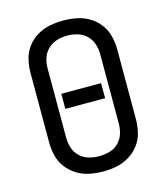

<svg xmlns="http://www.w3.org/2000/svg" viewBox="-112 -829 800 923"><g transform="rotate(-15 288.0 -367.5)"><path d="M288 8Q322 8 355 1.5Q388 -5 417.5 -23Q447 -41 467.5 -68Q488 -95 496 -128Q504 -161 504 -195V-540Q504 -574 496 -607Q488 -640 467.5 -667.5Q447 -695 417.5 -712.5Q388 -730 355 -736.5Q322 -743 288 -743Q254 -743 221 -736.5Q188 -730 158.5 -712.5Q129 -695 108.5 -667.5Q88 -640 80 -607Q72 -574 72 -540V-195Q72 -161 80 -128Q88 -95 108.5 -68Q129 -41 158.5 -23Q188 -5 221 1.5Q254 8 288 8ZM189 -330H387V-405H189ZM288 -68Q262 -68 237 -75Q212 -82 192.5 -100.5Q173 -119 165 -144Q157 -169 157 -195V-540Q157 -566 165 -591Q173 -616 192.5 -634.5Q212 -653 237 -660.5Q262 -668 288 -668Q314 -668 339.5 -660.5Q365 -653 384 -634.5Q403 -616 411 -591Q419 -566 419 -540V-195Q419 -169 411 -144Q403 -119 384 -100.5Q365 -82 339.5 -75Q314 -68 288 -68Z"/></g></svg>

Font: Iosevka Sparkle
Style: Regular
Weight: 400
Designer: Belleve Invis
Foundry: Belleve Invis
Version: Version 4.5.0; ttfautohint (v1.8.3)